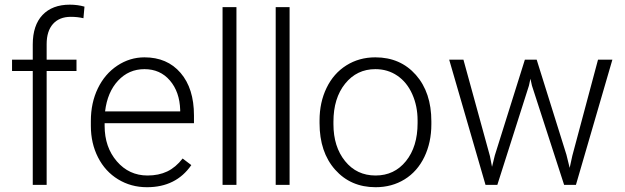

<svg xmlns="http://www.w3.org/2000/svg" viewBox="-20 -780 2638 810"><path d="M118.2 0V-480.5H30.8V-528.3H118.2V-592.3Q118.2 -673.3 159.4 -716.8Q200.7 -760.3 274.4 -760.3Q307.6 -760.3 336.4 -752L332 -703.1Q307.6 -709 278.8 -709Q230.5 -709 203.6 -679Q176.8 -648.9 176.8 -593.8V-528.3H302.7V-480.5H176.8V0Z M600.1 9.8Q532.7 9.8 478.3 -23.4Q423.8 -56.6 393.6 -116Q363.3 -175.3 363.3 -249V-270Q363.3 -346.2 392.8 -407.2Q422.4 -468.3 475.1 -503.2Q527.8 -538.1 589.4 -538.1Q685.5 -538.1 741.9 -472.4Q798.3 -406.7 798.3 -293V-260.3H421.4V-249Q421.4 -159.2 472.9 -99.4Q524.4 -39.6 602.5 -39.6Q649.4 -39.6 685.3 -56.6Q721.2 -73.7 750.5 -111.3L787.1 -83.5Q722.7 9.8 600.1 9.8ZM589.4 -488.3Q523.4 -488.3 478.3 -439.9Q433.1 -391.6 423.3 -310.1H740.2V-316.4Q737.8 -392.6 696.8 -440.4Q655.8 -488.3 589.4 -488.3Z M977.5 0H918.9V-750H977.5Z M1201.7 0H1143.1V-750H1201.7Z M1328.1 -272Q1328.1 -348.1 1357.7 -409.2Q1387.2 -470.2 1441.2 -504.2Q1495.1 -538.1 1563.5 -538.1Q1668.9 -538.1 1734.4 -464.1Q1799.8 -390.1 1799.8 -268.1V-255.9Q1799.8 -179.2 1770.3 -117.9Q1740.7 -56.6 1687 -23.4Q1633.3 9.8 1564.5 9.8Q1459.5 9.8 1393.8 -64.2Q1328.1 -138.2 1328.1 -260.3ZM1386.7 -255.9Q1386.7 -161.1 1435.8 -100.3Q1484.9 -39.6 1564.5 -39.6Q1643.6 -39.6 1692.6 -100.3Q1741.7 -161.1 1741.7 -260.7V-272Q1741.7 -332.5 1719.2 -382.8Q1696.8 -433.1 1656.2 -460.7Q1615.7 -488.3 1563.5 -488.3Q1485.4 -488.3 1436 -427Q1386.7 -365.7 1386.7 -266.6Z M2046.9 -121.6 2055.7 -76.2 2067.4 -124 2194.3 -528.3H2244.1L2369.6 -127.4L2383.3 -71.8L2394.5 -123L2502.9 -528.3H2563.5L2409.7 0H2359.9L2224.1 -418.9L2217.8 -447.8L2211.4 -418.5L2078.1 0H2028.3L1875 -528.3H1935.1Z"/></svg>

Font: Roboto-Light
Style: Regular
Weight: 300
Designer: Google
Version: Version 2.137; 2017